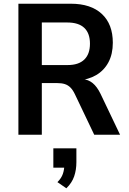

<svg xmlns="http://www.w3.org/2000/svg" viewBox="-20 -725 692 1033"><path d="M79 0V-705H361Q469 -705 528 -650Q587 -595 587 -495Q587 -434 563.5 -390Q540 -346 497.5 -321Q455 -296 397 -292L402 -300L426 -299Q455 -297 478.5 -278Q502 -259 521 -220L626 0H487L383 -218Q372 -241 359 -254Q346 -267 329 -272.5Q312 -278 288 -278H205V0ZM205 -375H344Q403 -375 433.5 -404.5Q464 -434 464 -490Q464 -546 433.5 -575Q403 -604 342 -604H205ZM337 288 289 255Q310 234 318 211Q326 188 326 163L351 177H267V73H391V147Q391 189 379 224Q367 259 337 288Z"/></svg>

Font: Nunito Sans 10pt SemiCondensed
Style: Bold
Weight: 700
Width: 4
Designer: Vernon Adams
Foundry: Vernon Adams
Version: Version 3.101;gftools[0.9.27]